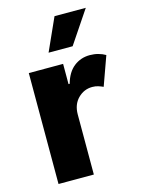

<svg xmlns="http://www.w3.org/2000/svg" viewBox="-117 -844 678 912"><g transform="rotate(-15 222.0 -387.5)"><path d="M55 0V-545.5H223.7V-446H229.4Q244.3 -500 278.1 -526.5Q311.8 -552.9 356.5 -552.9Q378.2 -552.9 397.7 -547.6Q417.3 -542.3 432.9 -533L381.7 -390.3Q370.4 -395.6 357.4 -399.7Q344.5 -403.8 328.8 -403.8Q288 -403.8 258.5 -374.3Q229 -344.8 228.7 -296.2V0ZM170.8 -614.7 242.9 -774.9H396.7L289.1 -614.7Z"/></g></svg>

Font: Inter UI Extra Bold
Style: Regular
Weight: 800
Designer: Rasmus Andersson
Foundry: rsms
Version: 3.2;8d6f07862